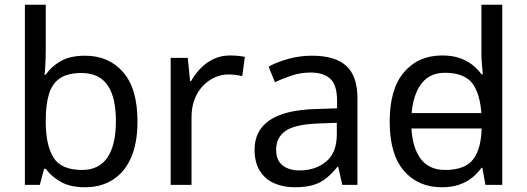

<svg xmlns="http://www.w3.org/2000/svg" viewBox="-20 -780 2224 810"><path d="M173 -575Q173 -541 171.5 -511.5Q170 -482 168 -465H173Q196 -499 236 -522Q276 -545 339 -545Q439 -545 499.5 -475.5Q560 -406 560 -268Q560 -176 532.5 -114Q505 -52 455 -21Q405 10 339 10Q276 10 236 -13Q196 -36 173 -68H166L148 0H85V-760H173ZM324 -472Q267 -472 234 -450.5Q201 -429 187 -384.5Q173 -340 173 -271V-267Q173 -168 205.5 -115.5Q238 -63 326 -63Q398 -63 433.5 -116Q469 -169 469 -269Q469 -370 433.5 -421Q398 -472 324 -472Z M950 -546Q965 -546 982.5 -544.5Q1000 -543 1013 -540L1002 -459Q989 -462 973.5 -464Q958 -466 944 -466Q913 -466 885 -453Q857 -440 835 -416.5Q813 -393 800.5 -360Q788 -327 788 -286V0H700V-536H772L782 -438H786Q803 -468 827 -492.5Q851 -517 882 -531.5Q913 -546 950 -546Z M1296 -545Q1394 -545 1441 -502Q1488 -459 1488 -365V0H1424L1407 -76H1403Q1380 -47 1355.5 -27.5Q1331 -8 1299.5 1Q1268 10 1223 10Q1175 10 1136.5 -7Q1098 -24 1076 -59.5Q1054 -95 1054 -149Q1054 -229 1117 -272.5Q1180 -316 1311 -320L1402 -323V-355Q1402 -422 1373 -448Q1344 -474 1291 -474Q1249 -474 1211 -461.5Q1173 -449 1140 -433L1113 -499Q1148 -518 1196 -531.5Q1244 -545 1296 -545ZM1322 -259Q1222 -255 1183.5 -227Q1145 -199 1145 -148Q1145 -103 1172.5 -82Q1200 -61 1243 -61Q1311 -61 1356 -98.5Q1401 -136 1401 -214V-262Z M1673 -238V-303H2049V-238ZM1844 10Q1744 10 1684 -59.5Q1624 -129 1624 -267Q1624 -405 1684.5 -475.5Q1745 -546 1845 -546Q1887 -546 1918 -535.5Q1949 -525 1972 -507Q1995 -489 2011 -467H2017Q2016 -480 2013.5 -505.5Q2011 -531 2011 -546V-760H2099V0H2028L2015 -72H2011Q1995 -49 1972 -30.5Q1949 -12 1917.5 -1Q1886 10 1844 10ZM1858 -63Q1943 -63 1977.5 -109.5Q2012 -156 2012 -250V-266Q2012 -366 1979 -419.5Q1946 -473 1857 -473Q1786 -473 1750.5 -416.5Q1715 -360 1715 -265Q1715 -169 1750.5 -116Q1786 -63 1858 -63Z"/></svg>

Font: umalayalam05
Style: Book
Weight: 400
Designer: Jelle Bosma - Monotype Design Team
Foundry: Monotype Imaging Inc.
Version: Version 2.003